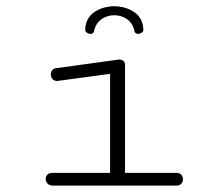

<svg xmlns="http://www.w3.org/2000/svg" viewBox="-20 -583 645 603"><path d="M338.9 -535.2C368.2 -535.2 397 -517.6 402.3 -484.4C404.3 -478.5 408.7 -476.6 413.6 -476.6C421.4 -476.6 430.2 -482.4 430.2 -488.3C430.2 -549.3 368.7 -563.5 338.9 -563.5C309.1 -563.5 247.6 -549.3 247.6 -488.3C247.6 -482.4 256.3 -476.6 264.2 -476.6C269 -476.6 273.4 -478.5 275.4 -484.4C280.8 -517.6 309.6 -535.2 338.9 -535.2ZM146 0H534.7C547.9 0 554.7 -9.8 554.7 -20C554.7 -29.8 548.3 -40 535.2 -40H372.6V-380.4C372.6 -390.1 365.2 -396 355 -396C352.5 -396 351.1 -396 349.6 -395.5L155.3 -368.7C144.5 -367.2 139.6 -358.4 139.6 -349.1C139.6 -338.9 146.5 -328.6 159.7 -328.6C160.6 -328.6 161.6 -329.1 163.1 -329.1L325.7 -351.1V-40H144C130.4 -40 123.5 -30.8 123.5 -21C123.5 -10.7 130.9 0 146 0Z"/></svg>

Font: Cutive Mono
Style: Regular
Weight: 400
Monospace: yes
Designer: Vernon Adams
Foundry: Vernon Adams
Version: Version 1.002